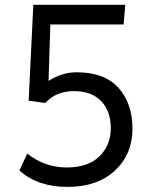

<svg xmlns="http://www.w3.org/2000/svg" viewBox="-20 -750 615 782"><path d="M292 -455.6Q405.8 -455.6 462.6 -392.1Q519.5 -328.6 519.5 -225.6Q519.5 -122.1 448.2 -55.4Q377 11.2 254.9 11.2Q132.8 11.2 59.1 -55.7L90.8 -124.5Q163.1 -67.9 251 -67.9Q338.9 -67.9 385 -113.3Q431.2 -158.7 431.2 -228Q431.2 -297.4 392.1 -338.1Q353 -378.9 280.8 -378.9Q208.5 -378.9 164.6 -330.6L96.7 -339.8L115.7 -730.5H490.2L483.4 -650.4H185.1Q180.2 -508.3 177.7 -420.4Q232.4 -455.6 292 -455.6Z"/></svg>

Font: Oxygen-Regular
Style: Regular
Weight: 400
Designer: Vernon Adams
Foundry: Vernon Adams
Version: Version Release 0.2.3 webfont; ttfautohint (v0.93.3-1d66) -l